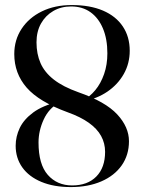

<svg xmlns="http://www.w3.org/2000/svg" viewBox="-20 -730 559 760"><path d="M260.5 10.5Q193 10.5 143.8 -10Q94.5 -30.5 68.2 -67.5Q42 -104.5 42 -153Q42 -189.5 58.2 -223.5Q74.5 -257.5 111.5 -284.8Q148.5 -312 211.5 -327.5L213.5 -323Q173.5 -301.5 153 -257Q132.5 -212.5 132.5 -166Q132.5 -79.5 169.2 -37.8Q206 4 265.5 4Q326.5 4 361.2 -31.2Q396 -66.5 396 -129Q396 -163 380.2 -191.8Q364.5 -220.5 331.5 -244Q298.5 -267.5 248 -285.5Q134.5 -327 85.5 -383.2Q36.5 -439.5 36.5 -516Q36.5 -572 65.5 -616Q94.5 -660 145.8 -685Q197 -710 264 -710Q336.5 -710 387.8 -688Q439 -666 466.2 -625.2Q493.5 -584.5 493.5 -529Q493.5 -479 470 -437.2Q446.5 -395.5 405 -367.2Q363.5 -339 309.5 -329L308 -333Q335 -346.5 357 -373Q379 -399.5 392 -436.8Q405 -474 405 -519Q405 -575.5 387.5 -617.2Q370 -659 338 -681.8Q306 -704.5 261.5 -704.5Q222 -704.5 191 -686.5Q160 -668.5 142.2 -636.8Q124.5 -605 124.5 -562.5Q124.5 -516.5 140.5 -480Q156.5 -443.5 193 -415Q229.5 -386.5 290 -365Q397.5 -327.5 444 -277.2Q490.5 -227 490.5 -171Q490.5 -116.5 461.8 -75.5Q433 -34.5 381 -12Q329 10.5 260.5 10.5Z"/></svg>

Font: Fraunces 120pt
Style: Regular
Weight: 400
Version: Version 1.000;[b76b70a41]